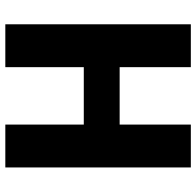

<svg xmlns="http://www.w3.org/2000/svg" viewBox="-28 -726 754 739"><g transform="rotate(90 349.5 -357.0)"><path d="M625 0V-714H460V-440H239V-714H74V0H239V-302H460V0Z"/></g></svg>

Font: Noto Sans Georgian SemiCondensed ExtraBold
Style: Regular
Weight: 800
Width: 4
Designer: Monotype Design Team, Akaki Razmadze
Foundry: Google LLC
Version: Version 2.005